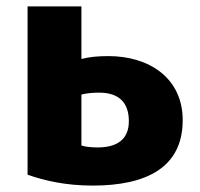

<svg xmlns="http://www.w3.org/2000/svg" viewBox="-20 -558 625 599"><path d="M66 -538H234V-374C257 -380 283 -383 318 -383C445 -383 550 -315 550 -183C550 -35 436 21 269 21C184 21 117 5 66 -13ZM382 -180C382 -238 351 -269 289 -269C269 -269 249 -267 234 -263V-104C246 -100 266 -98 284 -98C344 -98 382 -122 382 -180Z"/></svg>

Font: Repo ExtraBold
Style: Bold
Weight: 700
Designer: Stefan Peev
Foundry: Context Ltd
Version: Version 1.502